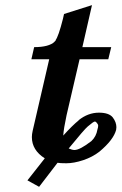

<svg xmlns="http://www.w3.org/2000/svg" viewBox="-20 -615 469 741"><path d="M318.8 -127Q305.7 -116.2 245.1 -42Q258.8 -36.1 267.1 -36.1Q288.6 -36.1 333 -70.8Q351.6 -88.4 356 -115.2Q358.9 -124 358.9 -129.9Q358.9 -133.3 356.9 -136.2Q350.6 -146 346.2 -146Q340.8 -146 318.8 -127ZM106 -109.9 169.9 -386.2H101.1L111.8 -433.1Q168.9 -433.1 190.9 -454.1H189.9L195.8 -459H193.8Q205.6 -473.6 223.1 -543L227.1 -561L335 -595.2L297.9 -433.1H409.2L397.9 -386.2H287.1L236.8 -169.9Q225.6 -117.7 224.1 -91.8Q259.3 -130.9 284.2 -150.9H283.2Q319.8 -180.2 361.8 -180.2Q400.4 -180.2 415 -162.1Q429.2 -143.6 429.2 -124Q429.2 -122.6 428.7 -119.1Q428.2 -115.7 428.2 -113.8Q418 -75.2 363.8 -29.8Q336.9 -8.8 301 3.2Q265.1 15.1 235.8 15.1Q211.9 15.1 202.1 13.2L130.9 106L85.9 81.1L152.8 -3.9Q103 -35.6 103 -85.9Q103 -96.7 106 -109.9Z"/></svg>

Font: Linux Libertine
Style: Bold Italic
Weight: 700
Italic angle: -11.5°
Designer: Philipp H. Poll
Foundry: Philipp H. Poll
Version: Version 4.0.5